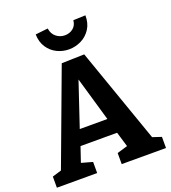

<svg xmlns="http://www.w3.org/2000/svg" viewBox="-163 -1050 1039 1169"><g transform="rotate(-20 356.5 -465.0)"><path d="M437 -706 653 -91 710 -72V0H423V-72L491 -92L462 -189H225L192 -92L264 -72V0H3V-72L62 -90L290 -702ZM435 -288 352 -574 256 -288ZM201 -921 282 -930Q287 -894 311.5 -874.5Q336 -855 367 -855Q398 -855 420.5 -873Q443 -891 446 -924L525 -927Q526 -877 503 -840.5Q480 -804 442 -785Q404 -766 362 -766Q321 -766 284.5 -784Q248 -802 225 -837Q202 -872 201 -921Z"/></g></svg>

Font: Bitter Pro
Style: Bold
Weight: 700
Designer: Sol Matas, and Bitter project Authors
Foundry: Sol Matas
Version: Version 1.010